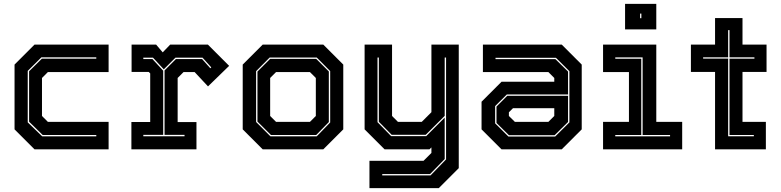

<svg xmlns="http://www.w3.org/2000/svg" viewBox="-20 -770 4028 990"><path d="M158 0 55 -103V-437L158 -540H540V-398.5H227L196.5 -368V-172L227 -141.5H540V0ZM197.5 -67H476.5V-74H200L130 -142.5V-402.5L196 -467.5H476.5V-474.5H193.5L123 -404.5V-139Z M657.5 0V-141H754.5V-391.5L747 -399H658.5V-540H785L819 -500L857.5 -540H1052L1161.5 -430.5L1052.5 -324.5L983.5 -398.5H926.5L896 -368V-140.5H993V0ZM719 -67.5H931.5V-74.5H828.5V-407L887 -465.5H1022L1064.5 -418L1069.5 -422.5L1024.5 -472.5H884.5L824.5 -412.5L769 -472.5H719V-465.5H766L821.5 -405.5V-74.5H719Z M1334.5 0 1231.5 -103V-437L1334.5 -540H1647L1750 -437V-103L1647 0ZM1374.5 -67H1613L1682.5 -138.5V-403.5L1613 -473.5H1370.5L1300.5 -403V-141ZM1377 -74 1307.5 -143V-401L1373 -466.5H1610.5L1675.5 -401.5V-140.5L1610.5 -74ZM1403.5 -141.5H1578L1608.5 -172V-368L1578 -398.5H1403.5L1373 -368V-172Z M1963 0 1860 -103V-540H2001.5V-172L2032 -141.5H2154.5L2204.5 -191.5V-540H2345.5V97L2242.5 200H1885V59H2164L2204.5 18.5V-10L2194.5 0ZM1951 134.5H2200L2280 52V-473.5H2273V-172.5L2175 -75H1999.5L1933.5 -142V-473.5H1926.5V-140L1997 -68H2177.5L2273 -163.5V50L2197.5 127.5H1951Z M2566 0 2463 -103V-245.5L2566 -348.5H2838V-368L2807.5 -398.5H2470V-540H2876.5L2979.5 -437V-103L2876.5 0ZM2604 -73 2540 -136V-220.5L2595.5 -276H2909V-141L2840 -73ZM2601.5 -66H2842.5L2916 -139V-403L2846.5 -472H2535V-465H2844L2909 -401V-283H2593.5L2533 -223V-134ZM2635 -141.5H2807.5L2838 -172V-212H2625L2604 -191V-172Z M3203 -618.5V-750H3364V-618.5ZM3280.5 -676H3287V-700H3280.5ZM3089.5 0V-141.5H3223V-398.5H3089.5V-540H3364V-141.5H3497.5V0ZM3152.5 -67H3435V-74H3293.5V-474H3152.5V-467H3286.5V-74H3152.5Z M3667 0V-399H3542.5V-540H3667V-677H3808.5V-540H3932.5V-399H3808.5V-141.5H3929V0ZM3734.5 -67.5H3867V-74H3741.5V-467.5H3870V-474.5H3741.5V-614.5H3734.5V-474.5H3605.5V-468H3734.5Z"/></svg>

Font: Tourney ExtraBold
Style: Regular
Weight: 800
Designer: Tyler Finck
Foundry: Etcetera Type Co
Version: Version 1.015